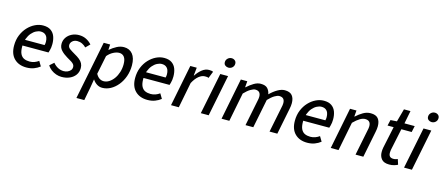

<svg xmlns="http://www.w3.org/2000/svg" viewBox="-57 -1344 5041 2191"><g transform="rotate(15 2464.0 -248.5)"><path d="M234 12Q143 12 89 -41.5Q35 -95 35 -194Q35 -263 58 -319Q81 -375 119 -415.5Q157 -456 203.5 -478.5Q250 -501 298 -501Q355 -501 389 -477Q423 -453 438 -413Q453 -373 453 -322Q453 -301 450.5 -282.5Q448 -264 443.5 -248Q439 -232 435 -219H103L111 -289H370Q373 -301 374 -309Q375 -317 375 -328Q375 -354 367 -376.5Q359 -399 339.5 -413Q320 -427 288 -427Q263 -427 234.5 -412.5Q206 -398 182 -370Q158 -342 142.5 -301Q127 -260 127 -209Q127 -151 143 -119.5Q159 -88 187 -75.5Q215 -63 252 -63Q283 -63 309.5 -73Q336 -83 358 -99L392 -42Q362 -18 322.5 -3Q283 12 234 12Z M649 12Q617 12 585 1Q553 -10 525.5 -30.5Q498 -51 481 -80L530 -123Q555 -92 587.5 -75Q620 -58 656 -58Q681 -58 702.5 -67.5Q724 -77 737 -93Q750 -109 750 -130Q750 -147 741 -160Q732 -173 711.5 -186.5Q691 -200 655 -220Q611 -246 582 -277.5Q553 -309 553 -353Q553 -396 576 -429.5Q599 -463 637.5 -482Q676 -501 722 -501Q769 -501 807 -482Q845 -463 873 -431L825 -383Q805 -404 778.5 -417Q752 -430 721 -430Q686 -430 663.5 -410Q641 -390 641 -363Q641 -336 666 -318Q691 -300 726 -280Q764 -259 788.5 -239Q813 -219 825 -195.5Q837 -172 837 -142Q837 -95 812.5 -60.5Q788 -26 745.5 -7Q703 12 649 12Z M877 200 1015 -489H1091L1087 -426H1091Q1127 -457 1168.5 -479Q1210 -501 1253 -501Q1318 -501 1355.5 -455Q1393 -409 1393 -323Q1393 -253 1371.5 -192Q1350 -131 1312.5 -85Q1275 -39 1228 -13.5Q1181 12 1130 12Q1095 12 1065.5 -7Q1036 -26 1018 -55H1016L999 47L970 200ZM1126 -65Q1159 -65 1190 -84.5Q1221 -104 1245.5 -138Q1270 -172 1284 -216.5Q1298 -261 1298 -310Q1298 -368 1276.5 -396Q1255 -424 1217 -424Q1186 -424 1148.5 -405Q1111 -386 1080 -349L1035 -128Q1054 -94 1077 -79.5Q1100 -65 1126 -65Z M1664 12Q1573 12 1519 -41.5Q1465 -95 1465 -194Q1465 -263 1488 -319Q1511 -375 1549 -415.5Q1587 -456 1633.5 -478.5Q1680 -501 1728 -501Q1785 -501 1819 -477Q1853 -453 1868 -413Q1883 -373 1883 -322Q1883 -301 1880.5 -282.5Q1878 -264 1873.5 -248Q1869 -232 1865 -219H1533L1541 -289H1800Q1803 -301 1804 -309Q1805 -317 1805 -328Q1805 -354 1797 -376.5Q1789 -399 1769.5 -413Q1750 -427 1718 -427Q1693 -427 1664.5 -412.5Q1636 -398 1612 -370Q1588 -342 1572.5 -301Q1557 -260 1557 -209Q1557 -151 1573 -119.5Q1589 -88 1617 -75.5Q1645 -63 1682 -63Q1713 -63 1739.5 -73Q1766 -83 1788 -99L1822 -42Q1792 -18 1752.5 -3Q1713 12 1664 12Z M1941 0 2038 -489H2114L2104 -395H2108Q2137 -440 2175.5 -470.5Q2214 -501 2258 -501Q2273 -501 2285 -499Q2297 -497 2306 -492L2274 -411Q2266 -416 2254.5 -417Q2243 -418 2230 -418Q2195 -418 2159 -389Q2123 -360 2092 -302L2033 0Z M2293 0 2392 -489H2484L2386 0ZM2462 -583Q2441 -583 2424 -596Q2407 -609 2407 -633Q2407 -660 2426.5 -678.5Q2446 -697 2472 -697Q2494 -697 2510.5 -683.5Q2527 -670 2527 -646Q2527 -619 2508 -601Q2489 -583 2462 -583Z M2538 0 2635 -489H2711L2705 -417H2709Q2747 -452 2788 -476.5Q2829 -501 2868 -501Q2925 -501 2949.5 -474Q2974 -447 2981 -407Q3026 -451 3070 -476Q3114 -501 3152 -501Q3213 -501 3240 -468.5Q3267 -436 3267 -378Q3267 -361 3265 -345.5Q3263 -330 3259 -310L3197 0H3105L3165 -298Q3169 -317 3171 -328.5Q3173 -340 3173 -353Q3173 -387 3157 -404Q3141 -421 3107 -421Q3087 -421 3054 -401.5Q3021 -382 2981 -340L2913 0H2821L2881 -298Q2885 -317 2887 -328.5Q2889 -340 2889 -353Q2889 -387 2873 -404Q2857 -421 2824 -421Q2804 -421 2770.5 -401.5Q2737 -382 2697 -340L2630 0Z M3551 12Q3460 12 3406 -41.5Q3352 -95 3352 -194Q3352 -263 3375 -319Q3398 -375 3436 -415.5Q3474 -456 3520.5 -478.5Q3567 -501 3615 -501Q3672 -501 3706 -477Q3740 -453 3755 -413Q3770 -373 3770 -322Q3770 -301 3767.5 -282.5Q3765 -264 3760.5 -248Q3756 -232 3752 -219H3420L3428 -289H3687Q3690 -301 3691 -309Q3692 -317 3692 -328Q3692 -354 3684 -376.5Q3676 -399 3656.5 -413Q3637 -427 3605 -427Q3580 -427 3551.5 -412.5Q3523 -398 3499 -370Q3475 -342 3459.5 -301Q3444 -260 3444 -209Q3444 -151 3460 -119.5Q3476 -88 3504 -75.5Q3532 -63 3569 -63Q3600 -63 3626.5 -73Q3653 -83 3675 -99L3709 -42Q3679 -18 3639.5 -3Q3600 12 3551 12Z M3828 0 3925 -489H4001L3995 -417H3999Q4037 -452 4079 -476.5Q4121 -501 4167 -501Q4229 -501 4256 -468.5Q4283 -436 4283 -378Q4283 -361 4281 -345.5Q4279 -330 4275 -310L4213 0H4121L4181 -298Q4185 -317 4187 -328.5Q4189 -340 4189 -353Q4189 -387 4172.5 -404Q4156 -421 4122 -421Q4095 -421 4062 -401.5Q4029 -382 3987 -340L3920 0Z M4520 10Q4456 10 4428.5 -23.5Q4401 -57 4401 -106Q4401 -119 4402 -132.5Q4403 -146 4406 -160L4460 -415H4388L4404 -484L4479 -489L4521 -642H4598L4568 -489H4689L4673 -415H4551L4497 -157Q4496 -148 4495 -139.5Q4494 -131 4494 -121Q4494 -94 4507.5 -79.5Q4521 -65 4550 -65Q4565 -65 4577.5 -68.5Q4590 -72 4600 -76L4620 -14Q4603 -5 4577.5 2.5Q4552 10 4520 10Z M4694 0 4793 -489H4885L4787 0ZM4863 -583Q4842 -583 4825 -596Q4808 -609 4808 -633Q4808 -660 4827.5 -678.5Q4847 -697 4873 -697Q4895 -697 4911.5 -683.5Q4928 -670 4928 -646Q4928 -619 4909 -601Q4890 -583 4863 -583Z"/></g></svg>

Font: Source Sans 3 ExtraLight Medium
Style: Italic
Weight: 500
Italic angle: -11°
Version: Version 3.052;hotconv 1.1.0;makeotfexe 2.6.0